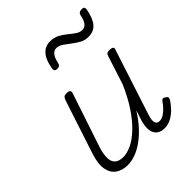

<svg xmlns="http://www.w3.org/2000/svg" viewBox="-219 -928 1084 1084"><g transform="rotate(-45 323.0 -386.5)"><path d="M175 17Q131 17 102 -3.5Q73 -24 65.5 -65.5Q58 -107 79 -171L185 -494Q190 -506 196 -510.5Q202 -515 216 -515Q233 -515 238.5 -509Q244 -503 241 -491L132 -165Q119 -123 120 -93Q121 -63 138 -48Q155 -33 189 -33Q218 -33 253.5 -49.5Q289 -66 327 -101Q365 -136 403 -191.5Q441 -247 476 -327L530 -495Q534 -508 540 -512Q546 -516 560 -516Q577 -516 583.5 -510.5Q590 -505 585 -493L460 -109Q451 -84 450 -66Q449 -48 456 -40Q463 -32 477 -32Q494 -32 510.5 -42.5Q527 -53 541.5 -68.5Q556 -84 566 -99Q571 -107 578 -109Q585 -111 595 -103Q606 -97 606.5 -90.5Q607 -84 603 -76Q591 -57 571.5 -35.5Q552 -14 525.5 1.5Q499 17 468 17Q445 17 429 8Q413 -1 405.5 -16.5Q398 -32 398 -54Q398 -76 405 -103L427 -169Q395 -118 361.5 -82.5Q328 -47 295 -25Q262 -3 231.5 7Q201 17 175 17ZM276 -649Q254 -649 257 -671Q266 -729 291.5 -758.5Q317 -788 357 -788Q388 -788 411.5 -775.5Q435 -763 454.5 -747Q474 -731 493 -717.5Q512 -704 532 -704Q551 -704 564 -720Q577 -736 583 -769Q587 -790 612 -790Q624 -790 628 -785.5Q632 -781 631 -769Q621 -711 597 -681.5Q573 -652 529 -652Q499 -652 476 -665.5Q453 -679 433 -694.5Q413 -710 394 -723Q375 -736 354 -736Q337 -736 323.5 -720Q310 -704 303 -669Q301 -659 295 -654Q289 -649 276 -649Z"/></g></svg>

Font: Playwrite CU ExtraLight
Style: Regular
Weight: 250
Designer: Veronika Burian, José Scaglione
Foundry: TypeTogether
Version: Version 1.002